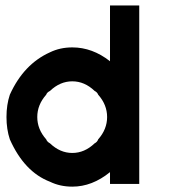

<svg xmlns="http://www.w3.org/2000/svg" viewBox="-20 -687 707 717"><path d="M390.8 -44.2Q324.2 10 250 10Q204.2 10 166.7 -8.3Q70.8 -45 16.7 -166.7Q4.2 -204.2 4.2 -250Q4.2 -295.8 16.7 -333.3Q68.3 -447.5 166.7 -491.7Q204.2 -510 250 -510Q325 -510 390.8 -458.3V-666.7H500V0H390.8ZM333.3 -151.7Q343.3 -156.7 346.7 -166.7Q380 -204.2 380 -250Q380 -295.8 346.7 -333.3Q343.3 -342.5 333.3 -347.5Q295.8 -383.3 250 -383.3Q204.2 -383.3 166.7 -347.5Q155 -341.7 152.5 -333.3Q119.2 -295.8 119.2 -250Q119.2 -204.2 152.5 -166.7Q155.8 -157.5 166.7 -151.7Q204.2 -115.8 250 -115.8Q295.8 -115.8 333.3 -151.7Z"/></svg>

Font: 0xA000-Mono
Style: Mono-Bold
Weight: 700
Version: Version 0.1